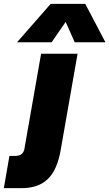

<svg xmlns="http://www.w3.org/2000/svg" viewBox="-83 -780 569 1000"><path d="M181 -760H361L466 -560H306L259 -666L186 -560H6ZM-34 32H-3Q37 32 44 -4L131 -500H321L233 2Q215 105 166 152.5Q117 200 29 200H-63Z"/></svg>

Font: Overused Grotesk Black
Style: Italic
Weight: 900
Italic angle: -10°
Version: Version 0.003